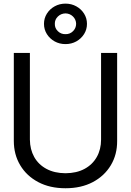

<svg xmlns="http://www.w3.org/2000/svg" viewBox="-20 -1005 708 1038"><path d="M526.4 -718.8H613.3V-243.2Q613.8 -169.4 579.1 -111.6Q544.4 -53.7 481.7 -20.5Q418.9 12.7 334 12.7Q249.5 12.7 186.8 -20.5Q124 -53.7 89.4 -111.6Q54.7 -169.4 54.7 -243.2V-718.8H141.6V-250Q142.1 -197.3 165 -156.2Q188 -115.2 231.2 -92Q274.4 -68.8 334 -68.4Q394 -68.8 437 -92Q480 -115.2 503.2 -156.2Q526.4 -197.3 526.4 -250ZM334 -766.6Q301.8 -766.6 275.4 -781.2Q249 -795.9 233.4 -820.8Q217.8 -845.7 217.8 -876Q217.8 -906.2 233.4 -931.2Q249 -956.1 275.4 -970.7Q301.8 -985.4 334 -985.4Q366.2 -985.4 392.6 -970.7Q418.9 -956.1 434.6 -931.2Q450.2 -906.2 450.2 -876Q450.2 -845.7 434.6 -820.8Q418.9 -795.9 392.6 -781.2Q366.2 -766.6 334 -766.6ZM334 -820.3Q357.9 -819.8 374.5 -836.2Q391.1 -852.5 391.6 -876Q391.1 -899.4 374.5 -915.8Q357.9 -932.1 334 -932.6Q310.1 -932.1 293 -915.8Q275.9 -899.4 276.4 -876Q275.9 -852.5 293 -836.2Q310.1 -819.8 334 -820.3Z"/></svg>

Font: Inter Display V
Style: Regular
Weight: 400
Designer: Rasmus Andersson
Foundry: rsms
Version: Version 3.015;git-src